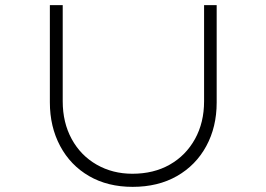

<svg xmlns="http://www.w3.org/2000/svg" viewBox="-20 -720 1036 747"><path d="M496 7Q399 7 326.5 -35Q254 -77 214 -152Q174 -227 174 -322V-700H224V-326Q224 -243 259 -179Q294 -115 356 -79.5Q418 -44 495 -44Q578 -44 640.5 -79.5Q703 -115 738.5 -179Q774 -243 774 -326V-700H823V-321Q823 -226 782.5 -151.5Q742 -77 668.5 -35Q595 7 496 7Z"/></svg>

Font: Lexend Tera ExtraLight
Style: Regular
Weight: 250
Designer: Bonnie Shaver-Troup, Thomas Jockin
Foundry: Lexend
Version: Version 1.007